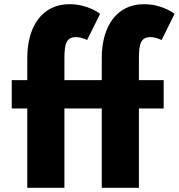

<svg xmlns="http://www.w3.org/2000/svg" viewBox="-20 -895 852 915"><path d="M465 -513H287V-617C287 -688 297 -718 342 -718C371 -718 395 -704 395 -704L457 -829C457 -829 401 -875 311 -875C183 -875 111 -772 110 -622V-513H36V-378H110V0H287V-378H465V0H642V-378H760V-513H642V-617C642 -688 652 -718 697 -718C726 -718 750 -704 750 -704L812 -829C812 -829 756 -875 666 -875C538 -875 466 -772 465 -622Z"/></svg>

Font: Hussar Techniczny
Style: Bold 
Weight: 700
Foundry: Cannot Into Space Fonts
Version: Version 0.77